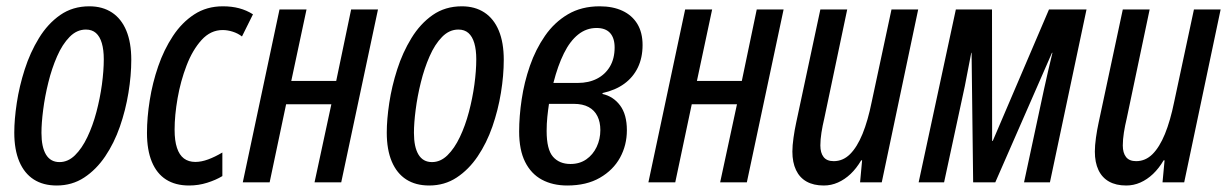

<svg xmlns="http://www.w3.org/2000/svg" viewBox="-20 -567 3818 597"><path d="M156.2 9.8Q114.3 9.8 85 -9Q55.7 -27.8 40 -64.7Q24.4 -101.6 24.4 -154.8Q24.4 -195.3 32.2 -247.1Q40 -298.8 56.9 -351.3Q73.7 -403.8 101.1 -448.5Q128.4 -493.2 167.2 -520.3Q206.1 -547.4 257.8 -547.4Q298.8 -547.4 328.1 -528.1Q357.4 -508.8 372.8 -471.7Q388.2 -434.6 388.2 -380.9Q388.2 -332.5 379.4 -278.6Q370.6 -224.6 352.8 -173.3Q335 -122.1 307.1 -80.8Q279.3 -39.6 241.7 -14.9Q204.1 9.8 156.2 9.8ZM165 -63Q191.4 -63 213.1 -84.2Q234.9 -105.5 251.7 -140.9Q268.6 -176.3 279.8 -218.8Q291 -261.2 296.9 -304.2Q302.7 -347.2 302.7 -382.8Q302.7 -412.1 296.6 -432.9Q290.5 -453.6 278.3 -464.4Q266.1 -475.1 247.1 -475.1Q218.8 -475.1 196.3 -452.1Q173.8 -429.2 157.5 -391.8Q141.1 -354.5 130.4 -311Q119.6 -267.6 114.3 -226.1Q108.9 -184.6 108.9 -153.8Q108.9 -109.9 123 -86.4Q137.2 -63 165 -63Z M567.9 9.8Q525.4 9.8 496.3 -8.8Q467.3 -27.3 452.1 -64Q437 -100.6 437 -153.8Q437 -201.7 445.6 -255.4Q454.1 -309.1 471.9 -360.8Q489.7 -412.6 517.6 -454.8Q545.4 -497.1 584 -522.2Q622.6 -547.4 672.9 -547.4Q700.7 -547.4 723.6 -541.3Q746.6 -535.2 766.6 -522.5L732.4 -453.6Q719.7 -463.4 703.6 -468.5Q687.5 -473.6 672.4 -473.6Q634.8 -473.6 606.7 -442.6Q578.6 -411.6 560.1 -363.3Q541.5 -314.9 532.2 -261.7Q522.9 -208.5 522.9 -163.6Q522.9 -129.4 530.3 -107.2Q537.6 -85 552 -74.2Q566.4 -63.5 587.4 -63.5Q606 -63.5 627.2 -71.3Q648.4 -79.1 671.4 -92.8V-19.5Q651.4 -7.3 624.3 1.2Q597.2 9.8 567.9 9.8Z M734.9 0 849.1 -537.6H933.1L885.7 -315.4H1025.4L1071.8 -537.6H1155.3L1041 0H958L1010.3 -242.7H869.6L818.4 0Z M1314.5 9.8Q1272.5 9.8 1243.2 -9Q1213.9 -27.8 1198.2 -64.7Q1182.6 -101.6 1182.6 -154.8Q1182.6 -195.3 1190.4 -247.1Q1198.2 -298.8 1215.1 -351.3Q1231.9 -403.8 1259.3 -448.5Q1286.6 -493.2 1325.4 -520.3Q1364.3 -547.4 1416 -547.4Q1457 -547.4 1486.3 -528.1Q1515.6 -508.8 1531 -471.7Q1546.4 -434.6 1546.4 -380.9Q1546.4 -332.5 1537.6 -278.6Q1528.8 -224.6 1511 -173.3Q1493.2 -122.1 1465.3 -80.8Q1437.5 -39.6 1399.9 -14.9Q1362.3 9.8 1314.5 9.8ZM1323.2 -63Q1349.6 -63 1371.3 -84.2Q1393.1 -105.5 1409.9 -140.9Q1426.8 -176.3 1438 -218.8Q1449.2 -261.2 1455.1 -304.2Q1460.9 -347.2 1460.9 -382.8Q1460.9 -412.1 1454.8 -432.9Q1448.7 -453.6 1436.5 -464.4Q1424.3 -475.1 1405.3 -475.1Q1377 -475.1 1354.5 -452.1Q1332 -429.2 1315.7 -391.8Q1299.3 -354.5 1288.6 -311Q1277.8 -267.6 1272.5 -226.1Q1267.1 -184.6 1267.1 -153.8Q1267.1 -109.9 1281.2 -86.4Q1295.4 -63 1323.2 -63Z M1743.7 9.8Q1698.7 9.8 1665 -8.3Q1631.3 -26.4 1612.8 -63.5Q1594.2 -100.6 1594.2 -158.2Q1594.2 -205.1 1602.1 -258.1Q1609.9 -311 1627.7 -362.3Q1645.5 -413.6 1674.6 -455.6Q1703.6 -497.6 1745.8 -522.5Q1788.1 -547.4 1844.7 -547.4Q1885.7 -547.4 1915.5 -533.4Q1945.3 -519.5 1961.7 -492.7Q1978 -465.8 1978 -426.8Q1978 -387.7 1963.4 -357.2Q1948.7 -326.7 1921.1 -306.6Q1893.6 -286.6 1854 -277.8L1853 -274.9Q1886.7 -267.6 1908 -239.3Q1929.2 -210.9 1929.2 -162.1Q1929.2 -115.7 1908 -76.9Q1886.7 -38.1 1845.2 -14.2Q1803.7 9.8 1743.7 9.8ZM1753.9 -57.1Q1782.2 -57.1 1803 -71.5Q1823.7 -85.9 1835.2 -110.1Q1846.7 -134.3 1846.7 -162.6Q1846.7 -187.5 1837.6 -205.8Q1828.6 -224.1 1810.3 -234.1Q1792 -244.1 1763.7 -244.1H1687Q1684.1 -225.1 1681.9 -203.9Q1679.7 -182.6 1679.7 -159.7Q1679.7 -102.1 1699.5 -79.6Q1719.2 -57.1 1753.9 -57.1ZM1700.7 -309.1H1776.4Q1810.5 -309.1 1836.2 -322.3Q1861.8 -335.4 1876.5 -360.1Q1891.1 -384.8 1891.1 -419.4Q1891.1 -448.7 1877 -464.4Q1862.8 -480 1835 -480Q1803.2 -480 1777.8 -459.7Q1752.4 -439.5 1733.4 -401.1Q1714.4 -362.8 1700.7 -309.1Z M1996.1 0 2110.4 -537.6H2194.3L2147 -315.4H2286.6L2333 -537.6H2416.5L2302.2 0H2219.2L2271.5 -242.7H2130.9L2079.6 0Z M2541.5 9.8Q2509.8 9.8 2488 -2.4Q2466.3 -14.6 2455.1 -38.3Q2443.8 -62 2443.8 -95.7Q2443.8 -114.3 2447.3 -138.7Q2450.7 -163.1 2455.6 -185.5L2530.8 -537.6H2614.3L2543 -198.7Q2537.6 -176.3 2534.2 -154.8Q2530.8 -133.3 2530.8 -114.7Q2530.8 -91.8 2540.8 -78.9Q2550.8 -65.9 2572.3 -65.9Q2601.1 -65.9 2623 -87.6Q2645 -109.4 2661.9 -150.6Q2678.7 -191.9 2690.4 -250L2752 -537.6H2835L2721.7 0H2654.3L2660.6 -68.4H2657.7Q2643.1 -43.5 2624.8 -26.1Q2606.4 -8.8 2585.4 0.5Q2564.5 9.8 2541.5 9.8Z M2836.4 0 2952.1 -537.6H3064.5L3064.9 -128.9H3066.9L3241.7 -537.6H3358.4L3244.6 0H3164.1L3225.6 -286.6Q3232.4 -317.4 3238.8 -345.5Q3245.1 -373.5 3252.4 -402.8H3251L3074.7 0H3005.9L3001 -402.8H3000Q2994.6 -376 2990 -351.1Q2985.4 -326.2 2980 -299.3L2915.5 0Z M3481.9 9.8Q3450.2 9.8 3428.5 -2.4Q3406.7 -14.6 3395.5 -38.3Q3384.3 -62 3384.3 -95.7Q3384.3 -114.3 3387.7 -138.7Q3391.1 -163.1 3396 -185.5L3471.2 -537.6H3554.7L3483.4 -198.7Q3478 -176.3 3474.6 -154.8Q3471.2 -133.3 3471.2 -114.7Q3471.2 -91.8 3481.2 -78.9Q3491.2 -65.9 3512.7 -65.9Q3541.5 -65.9 3563.5 -87.6Q3585.4 -109.4 3602.3 -150.6Q3619.1 -191.9 3630.9 -250L3692.4 -537.6H3775.4L3662.1 0H3594.7L3601.1 -68.4H3598.1Q3583.5 -43.5 3565.2 -26.1Q3546.9 -8.8 3525.9 0.5Q3504.9 9.8 3481.9 9.8Z"/></svg>

Font: Open Sans Condensed Medium
Style: Italic
Weight: 500
Width: 3
Italic angle: -12°
Designer: Monotype Design Team
Foundry: Monotype Imaging Inc.
Version: Version 3.000